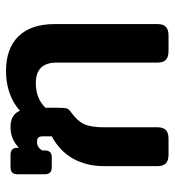

<svg xmlns="http://www.w3.org/2000/svg" viewBox="9 -589 580 638"><g transform="rotate(-90 299.0 -270.0)"><path d="M66 -36V-215Q66 -272 90.5 -316.5Q115 -361 165 -388V-417Q165 -428 161 -432.5Q157 -437 147 -437Q127 -437 118 -419V-411Q118 -388 96 -388H62Q39 -388 39 -411V-502Q39 -525 62 -525H104Q127 -525 127 -502V-497Q155 -525 196 -525Q237 -525 250 -494Q303 -540 382 -540Q457 -540 497.5 -498.5Q538 -457 538 -378V-36Q538 -18 529 -9Q520 0 500 0H449Q428 0 419 -9Q410 -18 410 -36V-372Q410 -441 342 -441Q291 -441 260 -409V-369Q260 -348 258 -339.5Q256 -331 245 -324Q216 -303 205.5 -280.5Q195 -258 195 -213V-36Q195 -18 186 -9Q177 0 157 0H104Q84 0 75 -9Q66 -18 66 -36Z"/></g></svg>

Font: Mitr
Style: Regular
Weight: 400
Designer: Thanarat Vachiruckul
Foundry: Cadson Demak
Version: Version 1.003